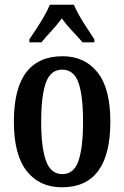

<svg xmlns="http://www.w3.org/2000/svg" viewBox="-20 -786 528 816"><path d="M243 10Q148 10 93.5 -59Q39 -128 39 -269Q39 -410 91.5 -478.5Q144 -547 246 -547Q340 -547 394.5 -478.5Q449 -410 449 -269Q449 10 243 10ZM245 -46Q294 -46 313.5 -102.5Q333 -159 333 -269Q333 -379 313.5 -434.5Q294 -490 244 -490Q195 -490 175 -434.5Q155 -379 155 -269Q155 -159 175.5 -102.5Q196 -46 245 -46ZM105 -619Q118 -638 135 -664Q152 -690 167.5 -717Q183 -744 192 -766H294Q303 -744 318.5 -717Q334 -690 351.5 -664Q369 -638 381 -619V-606H331Q312 -628 286.5 -655Q261 -682 243 -708Q224 -682 199 -655Q174 -628 156 -606H105Z"/></svg>

Font: Noto Serif Thai ExtraCondensed SemiBold
Style: Regular
Weight: 600
Width: 2
Designer: Monotype Design Team
Foundry: Monotype Imaging Inc.
Version: Version 2.001; ttfautohint (v1.8.4.7-5d5b)